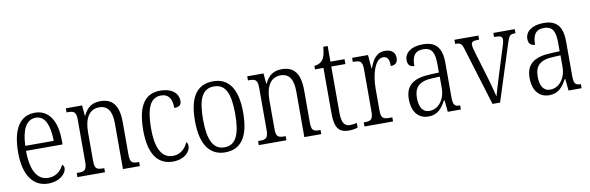

<svg xmlns="http://www.w3.org/2000/svg" viewBox="-47 -1061 4532 1475"><g transform="rotate(-10 2218.5 -324.0)"><path d="M237 10C333 10 380 -49 380 -85C380 -100 373 -109 365 -113C345 -71 307 -33 246 -33C162 -33 112 -107 111 -267H396V-298C396 -455 334 -544 228 -544C114 -544 49 -451 49 -263C49 -89 119 10 237 10ZM334 -306H112C117 -431 153 -505 229 -505C303 -505 332 -424 334 -306Z M465 0H680V-32H673C623 -32 605 -38 605 -102V-326C605 -427 641 -499 722 -499C794 -499 820 -443 820 -355V0H952V-32H946C897 -32 881 -39 881 -105V-355C881 -486 833 -544 740 -544C677 -544 637 -519 606 -455H603L596 -536H469V-504H477C525 -504 544 -497 544 -433V-105C544 -39 525 -32 475 -32H465Z M1209 10C1303 10 1347 -46 1347 -86C1347 -103 1343 -112 1335 -119C1316 -75 1279 -33 1217 -33C1133 -33 1087 -109 1087 -265C1087 -451 1134 -506 1206 -506C1268 -506 1290 -459 1290 -394C1327 -394 1346 -406 1346 -440C1346 -503 1291 -544 1206 -544C1101 -544 1025 -478 1025 -264C1025 -66 1102 10 1209 10Z M1617 10C1740 10 1805 -78 1805 -268C1805 -454 1739 -544 1619 -544C1492 -544 1429 -454 1429 -268C1429 -79 1500 10 1617 10ZM1618 -29C1529 -29 1492 -112 1492 -268C1492 -425 1526 -504 1618 -504C1709 -504 1743 -426 1743 -268C1743 -114 1710 -29 1618 -29Z M1880 0H2095V-32H2088C2038 -32 2020 -38 2020 -102V-326C2020 -427 2056 -499 2137 -499C2209 -499 2235 -443 2235 -355V0H2367V-32H2361C2312 -32 2296 -39 2296 -105V-355C2296 -486 2248 -544 2155 -544C2092 -544 2052 -519 2021 -455H2018L2011 -536H1884V-504H1892C1940 -504 1959 -497 1959 -433V-105C1959 -39 1940 -32 1890 -32H1880Z M2582 10C2608 10 2634 5 2651 -1V-37C2632 -33 2618 -30 2597 -30C2554 -30 2533 -59 2533 -141V-498H2643V-536H2533V-658H2499C2494 -605 2486 -575 2469 -555C2455 -538 2434 -528 2406 -525V-498H2472V-143C2472 -29 2505 10 2582 10Z M2704 0H2927V-32H2907C2858 -32 2839 -38 2839 -103V-275C2839 -374 2871 -499 2936 -499C2974 -499 2984 -471 2984 -422C3023 -422 3039 -444 3039 -476C3039 -517 3013 -545 2959 -545C2889 -545 2860 -489 2838 -431H2835L2826 -536H2702V-504H2707C2758 -504 2777 -497 2777 -433V-106C2777 -39 2758 -32 2709 -32H2704Z M3202 10C3277 10 3309 -36 3340 -91H3345L3354 0H3456V-32H3453C3413 -32 3401 -45 3401 -110V-372C3401 -495 3353 -544 3254 -544C3164 -544 3111 -503 3111 -445C3111 -409 3129 -391 3162 -391C3162 -464 3183 -506 3251 -506C3322 -506 3339 -458 3339 -372V-309L3270 -306C3139 -301 3076 -253 3076 -148C3076 -41 3130 10 3202 10ZM3217 -31C3163 -31 3139 -77 3139 -145C3139 -225 3175 -270 3280 -274L3340 -277V-188C3340 -101 3290 -31 3217 -31Z M3564 -454 3703 0H3762L3903 -440C3921 -495 3928 -504 3964 -504H3971V-536H3804V-504H3819C3855 -504 3868 -495 3868 -473C3868 -455 3859 -427 3843 -378L3790 -209C3767 -136 3750 -78 3743 -51C3735 -88 3715 -161 3699 -214L3641 -407C3634 -430 3626 -459 3626 -474C3626 -495 3638 -504 3673 -504H3687V-536H3500V-504C3540 -504 3551 -497 3564 -454Z M4144 10C4219 10 4251 -36 4282 -91H4287L4296 0H4398V-32H4395C4355 -32 4343 -45 4343 -110V-372C4343 -495 4295 -544 4196 -544C4106 -544 4053 -503 4053 -445C4053 -409 4071 -391 4104 -391C4104 -464 4125 -506 4193 -506C4264 -506 4281 -458 4281 -372V-309L4212 -306C4081 -301 4018 -253 4018 -148C4018 -41 4072 10 4144 10ZM4159 -31C4105 -31 4081 -77 4081 -145C4081 -225 4117 -270 4222 -274L4282 -277V-188C4282 -101 4232 -31 4159 -31Z"/></g></svg>

Font: Noto Serif Hebrew Condensed Light
Style: Regular
Weight: 300
Width: 3
Designer: Monotype Design Team
Foundry: Monotype Imaging Inc.
Version: Version 2.004